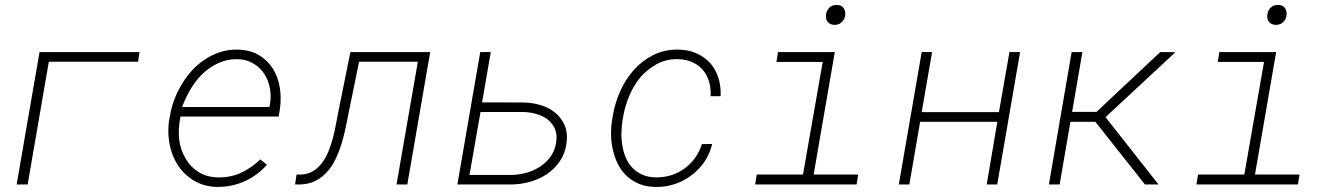

<svg xmlns="http://www.w3.org/2000/svg" viewBox="-20 -736 5322 766"><path d="M530.8 -489.7 536.6 -528.3H137.7L46.4 0H90.3L174.8 -489.7Z M849.1 9.8Q906.2 9.8 956.8 -13.2Q1007.3 -36.1 1044.9 -78.6L1018.6 -100.1Q983.9 -66.4 941.9 -46.9Q899.9 -27.3 850.6 -28.3Q806.6 -28.8 773.9 -48.6Q741.2 -68.4 722.7 -99.6Q699.7 -137.2 694.8 -179Q689.9 -220.7 700.2 -271H1091.8L1097.2 -304.2Q1103 -348.1 1095.7 -390.1Q1088.4 -432.1 1066.9 -464.8Q1045.4 -497.6 1010.3 -517.6Q975.1 -537.6 926.3 -538.1Q890.1 -538.6 857.9 -528.1Q825.7 -517.6 797.9 -499Q769.5 -480.5 746.1 -454.8Q722.7 -429.2 705.1 -399.4Q687 -370.1 675 -337.6Q663.1 -305.2 657.7 -272L653.8 -251Q647.9 -204.1 657 -158.9Q666 -113.8 688.5 -78.6Q712.9 -40 753.7 -15.4Q794.4 9.3 849.1 9.8ZM925.8 -500Q962.4 -499.5 990 -483.2Q1017.6 -466.8 1034.7 -440.9Q1051.3 -415 1057.1 -382.3Q1063 -349.6 1056.2 -315.9L1054.7 -309.1H706.5Q719.7 -344.7 739.7 -379.2Q759.8 -413.6 787.6 -440.9Q814.9 -467.3 849.6 -483.6Q884.3 -500 925.8 -500Z M1696.3 -528.3H1377.9L1330.1 -291.5Q1325.7 -270 1320.8 -243.2Q1315.9 -216.3 1309.1 -189Q1301.8 -161.1 1291.5 -134.8Q1281.2 -108.4 1266.1 -87.9Q1251 -66.9 1229.7 -53.7Q1208.5 -40.5 1179.7 -39.6H1163.1L1157.2 0H1177.2Q1213.4 -1 1240.5 -15.4Q1267.6 -29.8 1287.1 -52.7Q1307.1 -75.7 1320.8 -105.5Q1334.5 -135.3 1344.2 -167.5Q1353.5 -199.2 1359.9 -231.4Q1366.2 -263.7 1372.1 -291.5L1412.6 -489.7H1647L1562 0H1605Z M1903.3 -327.6 1938 -528.3H1896L1804.7 0H2020.5Q2058.6 -0.5 2095.7 -11Q2132.8 -21.5 2163.6 -42.5Q2193.4 -63 2214.1 -93.8Q2234.9 -124.5 2240.2 -165Q2245.6 -205.1 2233.2 -234.9Q2220.7 -264.6 2196.3 -285.2Q2172.4 -305.7 2139.2 -315.9Q2106 -326.2 2070.3 -327.1ZM1897 -289.1H2070.3Q2097.7 -288.1 2123 -280.3Q2148.4 -272.5 2167.5 -257.3Q2186 -241.7 2195.1 -218.8Q2204.1 -195.8 2198.2 -165Q2192.9 -132.8 2175.5 -109.6Q2158.2 -86.4 2133.8 -70.8Q2109.4 -54.7 2079.8 -46.6Q2050.3 -38.6 2021 -38.1H1853Z M2598.6 -28.3Q2567.9 -28.3 2544.7 -38.3Q2521.5 -48.3 2504.9 -64.9Q2488.3 -81.1 2478.3 -103.3Q2468.3 -125.5 2463.9 -150.4Q2459 -175.3 2459.2 -201.9Q2459.5 -228.5 2463.4 -253.9L2466.8 -274.4Q2474.1 -315.4 2491.7 -356.2Q2509.3 -397 2535.6 -428.7Q2562.5 -459 2599.4 -479.7Q2636.2 -500.5 2683.6 -500Q2716.3 -499.5 2741.5 -488.3Q2766.6 -477.1 2783.7 -457.5Q2800.8 -437.5 2808.8 -410.6Q2816.9 -383.8 2814.9 -352.1H2855Q2856.9 -391.6 2845.9 -425.8Q2835 -460 2813 -484.9Q2790 -509.3 2757.6 -523.7Q2725.1 -538.1 2684.6 -538.1Q2629.9 -538.6 2585.7 -516.1Q2541.5 -493.7 2508.8 -457Q2475.6 -419.9 2454.3 -372.1Q2433.1 -324.2 2424.8 -274.4L2421.4 -253.4Q2417 -223.1 2418 -192.6Q2418.9 -162.1 2426.3 -133.8Q2433.6 -103 2447.5 -76.9Q2461.4 -50.8 2483.4 -31.2Q2504.4 -12.2 2533 -1.2Q2561.5 9.8 2598.1 9.8Q2637.7 10.3 2673.8 -2.2Q2710 -14.6 2739.7 -37.6Q2769.5 -59.6 2790.8 -91.3Q2812 -123 2821.3 -161.6L2780.3 -161.1Q2771 -131.3 2753.4 -106.7Q2735.8 -82 2712.4 -64.9Q2688.5 -46.9 2659.7 -37.6Q2630.9 -28.3 2598.6 -28.3Z M3084 -528.3 3077.6 -488.8H3262.2L3183.6 -39.6H2999L2992.7 0H3397.5L3403.8 -39.6H3226.1L3310.5 -528.3ZM3275.4 -675.8Q3273.4 -658.7 3282.7 -647.9Q3292 -637.2 3309.6 -636.7Q3327.1 -636.7 3338.6 -647.9Q3350.1 -659.2 3352.1 -675.8Q3354 -693.4 3344.7 -705.1Q3335.4 -716.8 3316.9 -716.3Q3299.3 -716.3 3288.1 -704.8Q3276.9 -693.4 3275.4 -675.8Z M3958.5 0 4049.8 -528.3H4007.3L3965.3 -288.6H3657.2L3698.7 -528.3H3657.2L3565.9 0H3607.9L3650.9 -250H3959L3916.5 0Z M4350.1 -250 4547.9 0H4602.1L4390.6 -268.6L4669.4 -527.8L4608.9 -528.3L4354.5 -289.6H4257.3L4298.3 -528.3H4255.4L4164.6 0H4207.5L4250.5 -250Z M4844.7 -528.3 4838.4 -488.8H5022.9L4944.3 -39.6H4759.8L4753.4 0H5158.2L5164.6 -39.6H4986.8L5071.3 -528.3ZM5036.1 -675.8Q5034.2 -658.7 5043.5 -647.9Q5052.7 -637.2 5070.3 -636.7Q5087.9 -636.7 5099.4 -647.9Q5110.8 -659.2 5112.8 -675.8Q5114.7 -693.4 5105.5 -705.1Q5096.2 -716.8 5077.6 -716.3Q5060.1 -716.3 5048.8 -704.8Q5037.6 -693.4 5036.1 -675.8Z"/></svg>

Font: Roboto Mono ExtraLight
Style: Italic
Weight: 250
Italic angle: -10°
Monospace: yes
Designer: Google
Version: Version 3.000